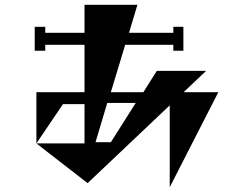

<svg xmlns="http://www.w3.org/2000/svg" viewBox="-20 -704 1040 802"><path d="M892 -319 689 78V-264L346 61L132 -105H333V-269H243L132 -105V-319H333V-517H169V-492H125V-592H169V-567H333V-684H554L519 -567H704V-592H746V-492H704V-517H503L443 -319H579L635 -408H841L747 -319ZM379 -110H443L547 -274H428Z"/></svg>

Font: Chokokutai
Style: Regular
Weight: 400
Designer: 108号,108go
Foundry: Font Zone 108
Version: Version 1.000; ttfautohint (v1.8.3)